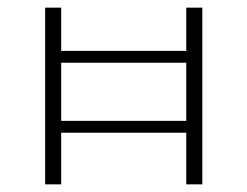

<svg xmlns="http://www.w3.org/2000/svg" viewBox="-20 -482 647 502"><path d="M467 -462H509V0H467V-135H140V0H98V-462H140V-349H467ZM140 -166H467V-318H140Z"/></svg>

Font: EauTestSC Light
Style: Regular
Weight: 300
Designer: Christian Thalmann (Catharsis Fonts)
Version: Version 0.001;PS 000.001;hotconv 1.0.88;makeotf.lib2.5.64775